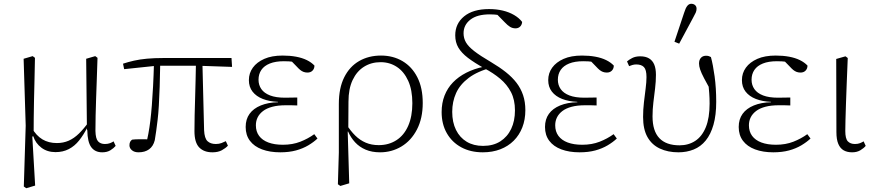

<svg xmlns="http://www.w3.org/2000/svg" viewBox="-20 -794 4625 1016"><path d="M106 193 116 -129 105 -483 153 -497 165 -488Q164 -424 162.5 -368.5Q161 -313 160 -264Q159 -215 158.5 -169Q158 -123 158 -78L151 -70L166 188L119 202ZM521 12Q483 12 463 -15Q443 -42 442 -104L440 -109L436 -483L484 -497L496 -488Q494 -423 492 -369Q490 -315 488.5 -269.5Q487 -224 486 -182.5Q485 -141 485 -101Q486 -60 499 -46Q512 -32 535 -32Q551 -32 562.5 -36.5Q574 -41 581 -46L592 -22Q582 -10 564.5 1Q547 12 521 12ZM274 11Q230 11 199 -12.5Q168 -36 156 -73H142L149 -116Q172 -76 204.5 -56.5Q237 -37 281 -37Q315 -37 343.5 -49.5Q372 -62 398 -87.5Q424 -113 449 -148L456 -119H442Q422 -80 398.5 -50.5Q375 -21 344 -5Q313 11 274 11Z M713 12Q691 12 678 1Q665 -10 665 -25Q665 -36 668.5 -43Q672 -50 679 -55Q695 -57 712 -57Q729 -57 747.5 -57Q766 -57 785 -56L752 -23Q759 -54 765 -86Q771 -118 775.5 -155Q780 -192 783.5 -236.5Q787 -281 790 -337.5Q793 -394 795 -467H828Q827 -393 825 -335.5Q823 -278 820.5 -235Q818 -192 814 -159Q810 -126 806.5 -100.5Q803 -75 799 -52Q791 -20 769 -4Q747 12 713 12ZM637 -428 631 -457Q658 -466 689 -473Q720 -480 758 -483.5Q796 -487 845 -487H1205L1208 -440L1032 -446H808ZM1104 12Q1059 12 1034 -14Q1009 -40 1009 -100Q1009 -140 1010 -184.5Q1011 -229 1012.5 -275.5Q1014 -322 1015 -370Q1016 -418 1017 -466H1051L1060 -105Q1062 -62 1078 -47Q1094 -32 1122 -32Q1139 -32 1152 -37Q1165 -42 1175 -47L1186 -23Q1174 -10 1154 1Q1134 12 1104 12Z M1463 12Q1408 12 1366.5 -3.5Q1325 -19 1302.5 -49Q1280 -79 1280 -122Q1280 -163 1300.5 -191.5Q1321 -220 1360 -236Q1399 -252 1451 -253V-255Q1405 -257 1370.5 -270.5Q1336 -284 1316.5 -309Q1297 -334 1297 -370Q1297 -407 1318 -436Q1339 -465 1378.5 -482.5Q1418 -500 1476 -500Q1514 -500 1546.5 -494Q1579 -488 1603.5 -476Q1628 -464 1644 -447Q1644 -431 1634 -420.5Q1624 -410 1607 -410Q1596 -410 1586.5 -413.5Q1577 -417 1568.5 -424Q1560 -431 1550 -442L1513 -480L1564 -474L1577 -458Q1554 -464 1532.5 -467Q1511 -470 1482 -470Q1438 -470 1408 -458Q1378 -446 1363 -424Q1348 -402 1348 -372Q1348 -344 1363 -322.5Q1378 -301 1409 -289Q1440 -277 1488 -277Q1503 -277 1519 -277.5Q1535 -278 1553 -278V-236Q1534 -237 1520 -237Q1506 -237 1492 -237Q1451 -237 1421 -229Q1391 -221 1372 -206.5Q1353 -192 1343.5 -173Q1334 -154 1334 -131Q1334 -98 1351 -75Q1368 -52 1400 -40Q1432 -28 1477 -28Q1528 -28 1569 -44Q1610 -60 1643 -84L1660 -61Q1640 -42 1611.5 -25Q1583 -8 1546.5 2Q1510 12 1463 12Z M1768 181 1773 14V-244Q1773 -328 1801.5 -385Q1830 -442 1880.5 -471Q1931 -500 1996 -500Q2060 -500 2110 -470.5Q2160 -441 2188.5 -385Q2217 -329 2217 -249Q2217 -168 2186.5 -109Q2156 -50 2104.5 -19Q2053 12 1991 12Q1948 12 1915 -2Q1882 -16 1859 -41Q1836 -66 1822 -98H1808L1813 -136Q1835 -101 1860 -76.5Q1885 -52 1915.5 -39Q1946 -26 1984 -26Q2037 -26 2077.5 -52Q2118 -78 2140 -128Q2162 -178 2162 -248Q2162 -318 2140 -366.5Q2118 -415 2080 -440Q2042 -465 1994 -465Q1945 -465 1906.5 -441Q1868 -417 1846 -370.5Q1824 -324 1824 -256L1823 -100L1820 -97L1828 176L1781 190Z M2535 12Q2470 12 2421 -14.5Q2372 -41 2344.5 -89Q2317 -137 2317 -201Q2317 -249 2332.5 -288.5Q2348 -328 2377 -358Q2406 -388 2447 -409Q2488 -430 2540 -441V-458L2584 -437Q2507 -417 2460.5 -382Q2414 -347 2393.5 -301.5Q2373 -256 2373 -202Q2373 -147 2393 -106.5Q2413 -66 2449.5 -44Q2486 -22 2536 -22Q2590 -22 2627.5 -46Q2665 -70 2685 -112Q2705 -154 2705 -210Q2705 -266 2684 -306.5Q2663 -347 2626.5 -377.5Q2590 -408 2544 -432Q2490 -462 2456 -488Q2422 -514 2405.5 -542Q2389 -570 2389 -607Q2389 -669 2436 -707.5Q2483 -746 2568 -746Q2607 -746 2640.5 -738Q2674 -730 2700.5 -714.5Q2727 -699 2743 -678Q2742 -663 2732.5 -653.5Q2723 -644 2708 -644Q2692 -644 2679 -652Q2666 -660 2651 -676L2599 -729L2657 -721L2660 -704Q2642 -711 2619.5 -714.5Q2597 -718 2572 -718Q2505 -718 2469 -690Q2433 -662 2433 -618Q2433 -592 2445.5 -570Q2458 -548 2489.5 -523.5Q2521 -499 2579 -465Q2623 -439 2657 -412Q2691 -385 2713.5 -355.5Q2736 -326 2748 -290.5Q2760 -255 2760 -211Q2760 -161 2744 -120Q2728 -79 2698.5 -49.5Q2669 -20 2627.5 -4Q2586 12 2535 12Z M3047 12Q2992 12 2950.5 -3.5Q2909 -19 2886.5 -49Q2864 -79 2864 -122Q2864 -163 2884.5 -191.5Q2905 -220 2944 -236Q2983 -252 3035 -253V-255Q2989 -257 2954.5 -270.5Q2920 -284 2900.5 -309Q2881 -334 2881 -370Q2881 -407 2902 -436Q2923 -465 2962.5 -482.5Q3002 -500 3060 -500Q3098 -500 3130.5 -494Q3163 -488 3187.5 -476Q3212 -464 3228 -447Q3228 -431 3218 -420.5Q3208 -410 3191 -410Q3180 -410 3170.5 -413.5Q3161 -417 3152.5 -424Q3144 -431 3134 -442L3097 -480L3148 -474L3161 -458Q3138 -464 3116.5 -467Q3095 -470 3066 -470Q3022 -470 2992 -458Q2962 -446 2947 -424Q2932 -402 2932 -372Q2932 -344 2947 -322.5Q2962 -301 2993 -289Q3024 -277 3072 -277Q3087 -277 3103 -277.5Q3119 -278 3137 -278V-236Q3118 -237 3104 -237Q3090 -237 3076 -237Q3035 -237 3005 -229Q2975 -221 2956 -206.5Q2937 -192 2927.5 -173Q2918 -154 2918 -131Q2918 -98 2935 -75Q2952 -52 2984 -40Q3016 -28 3061 -28Q3112 -28 3153 -44Q3194 -60 3227 -84L3244 -61Q3224 -42 3195.5 -25Q3167 -8 3130.5 2Q3094 12 3047 12Z M3570 12Q3514 12 3471.5 -8Q3429 -28 3406 -69Q3383 -110 3383 -175Q3383 -214 3387.5 -252.5Q3392 -291 3396.5 -325.5Q3401 -360 3401 -386Q3401 -425 3387.5 -439Q3374 -453 3347 -453Q3336 -453 3326 -450Q3316 -447 3309 -444L3298 -469Q3308 -478 3325.5 -487Q3343 -496 3368 -496Q3396 -496 3414.5 -485Q3433 -474 3442 -452.5Q3451 -431 3451 -398Q3451 -363 3446.5 -326Q3442 -289 3437.5 -252.5Q3433 -216 3433 -178Q3433 -101 3469 -63Q3505 -25 3576 -25Q3623 -25 3659 -48.5Q3695 -72 3715 -121Q3735 -170 3735 -246Q3735 -275 3733 -301.5Q3731 -328 3728 -359L3744 -358L3747 -304Q3721 -351 3706 -379.5Q3691 -408 3685 -426Q3679 -444 3679 -458Q3679 -477 3689 -488Q3699 -499 3716 -499Q3725 -499 3731 -497Q3737 -495 3742 -492Q3753 -452 3761.5 -390Q3770 -328 3770 -255Q3770 -185 3755.5 -134Q3741 -83 3714.5 -50.5Q3688 -18 3651 -3Q3614 12 3570 12ZM3549 -573 3600 -726Q3608 -752 3617 -763Q3626 -774 3638 -774Q3650 -774 3658 -767Q3666 -760 3666 -748Q3666 -737 3661.5 -727Q3657 -717 3647 -699L3574 -563Z M4072 12Q4017 12 3975.5 -3.5Q3934 -19 3911.5 -49Q3889 -79 3889 -122Q3889 -163 3909.5 -191.5Q3930 -220 3969 -236Q4008 -252 4060 -253V-255Q4014 -257 3979.5 -270.5Q3945 -284 3925.5 -309Q3906 -334 3906 -370Q3906 -407 3927 -436Q3948 -465 3987.5 -482.5Q4027 -500 4085 -500Q4123 -500 4155.5 -494Q4188 -488 4212.5 -476Q4237 -464 4253 -447Q4253 -431 4243 -420.5Q4233 -410 4216 -410Q4205 -410 4195.5 -413.5Q4186 -417 4177.5 -424Q4169 -431 4159 -442L4122 -480L4173 -474L4186 -458Q4163 -464 4141.5 -467Q4120 -470 4091 -470Q4047 -470 4017 -458Q3987 -446 3972 -424Q3957 -402 3957 -372Q3957 -344 3972 -322.5Q3987 -301 4018 -289Q4049 -277 4097 -277Q4112 -277 4128 -277.5Q4144 -278 4162 -278V-236Q4143 -237 4129 -237Q4115 -237 4101 -237Q4060 -237 4030 -229Q4000 -221 3981 -206.5Q3962 -192 3952.5 -173Q3943 -154 3943 -131Q3943 -98 3960 -75Q3977 -52 4009 -40Q4041 -28 4086 -28Q4137 -28 4178 -44Q4219 -60 4252 -84L4269 -61Q4249 -42 4220.5 -25Q4192 -8 4155.5 2Q4119 12 4072 12Z M4489 12Q4463 12 4444.5 1.5Q4426 -9 4416 -32.5Q4406 -56 4406 -95L4405 -482L4454 -496L4466 -487Q4463 -412 4460.5 -351Q4458 -290 4456.5 -242Q4455 -194 4454 -159Q4453 -124 4453 -101Q4453 -60 4466.5 -46Q4480 -32 4504 -32Q4520 -32 4531 -36.5Q4542 -41 4550 -46L4561 -22Q4551 -10 4533 1Q4515 12 4489 12Z"/></svg>

Font: Source Serif 4 Light
Style: Regular
Weight: 300
Designer: Frank Grießhammer
Foundry: Adobe Systems Incorporated
Version: Version 4.004;hotconv 1.0.116;makeotfexe 2.5.65601